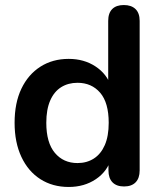

<svg xmlns="http://www.w3.org/2000/svg" viewBox="-20 -733 640 763"><path d="M253 10Q189 10 140.5 -21Q92 -52 65 -109.5Q38 -167 38 -245Q38 -324 65 -380.5Q92 -437 140.5 -468Q189 -499 253 -499Q314 -499 359.5 -469Q405 -439 421 -390H410V-650Q410 -681 426 -697Q442 -713 472 -713Q502 -713 518.5 -697Q535 -681 535 -650V-56Q535 -25 519 -8.5Q503 8 473 8Q443 8 427 -8.5Q411 -25 411 -56V-134L422 -104Q407 -52 361 -21Q315 10 253 10ZM288 -85Q325 -85 353 -103Q381 -121 396.5 -156.5Q412 -192 412 -245Q412 -325 378 -364.5Q344 -404 288 -404Q251 -404 223 -386.5Q195 -369 179.5 -333.5Q164 -298 164 -245Q164 -166 198 -125.5Q232 -85 288 -85Z"/></svg>

Font: Nunito ExtraLight
Style: Bold
Weight: 700
Version: Version 3.602